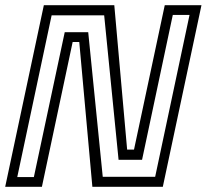

<svg xmlns="http://www.w3.org/2000/svg" viewBox="-32 -720 796 740"><path d="M34.5 -37.5H98.5L217.5 -596H308L364 -38.5H566L698.5 -662.5H634L515.5 -104H425L369.5 -661H167ZM-12 0 137 -700H408.5L458 -143.5H484.5L603 -700H744.5L595.5 0H324L273.5 -558H248L129.5 0Z"/></svg>

Font: Tourney
Style: Italic
Weight: 400
Italic angle: -12°
Version: Version 1.015